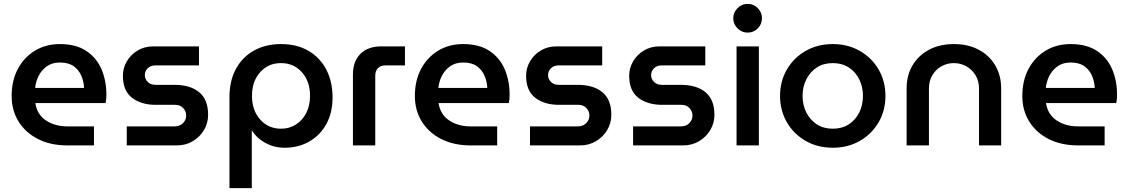

<svg xmlns="http://www.w3.org/2000/svg" viewBox="-20 -749 5812 989"><path d="M327 0Q241 0 176.5 -32.5Q112 -65 76 -122.5Q40 -180 40 -255Q40 -334 72 -394Q104 -454 160 -488Q216 -522 289 -522Q371 -522 424 -487Q477 -452 502.5 -393Q528 -334 528 -261Q528 -237 524 -218H162Q171 -159 217 -128.5Q263 -98 327 -98H464V0ZM161 -296H413Q412 -328 399 -358.5Q386 -389 359.5 -408Q333 -427 289 -427Q249 -427 221.5 -407.5Q194 -388 179 -358Q164 -328 161 -296Z M633 0V-98H879Q906 -98 922.5 -114.5Q939 -131 939 -154Q939 -176 923.5 -192.5Q908 -209 882 -209H782Q708 -209 660.5 -245Q613 -281 613 -359Q613 -399 633.5 -433.5Q654 -468 689 -489Q724 -510 768 -510H1005V-412H779Q756 -412 741 -397.5Q726 -383 726 -362Q726 -342 741 -327Q756 -312 781 -312H878Q960 -312 1006 -274Q1052 -236 1052 -158Q1052 -115 1031 -79.5Q1010 -44 973.5 -22Q937 0 891 0Z M1427 -522Q1349 -522 1289 -489Q1229 -456 1195.5 -394.5Q1162 -333 1162 -249V220H1277V-77H1278Q1302 -37 1347.5 -12.5Q1393 12 1446 12Q1518 12 1574 -20.5Q1630 -53 1661.5 -111Q1693 -169 1693 -247Q1693 -329 1660.5 -391Q1628 -453 1568.5 -487.5Q1509 -522 1427 -522ZM1427 -424Q1493 -424 1535 -377Q1577 -330 1577 -255Q1577 -206 1558 -168Q1539 -130 1505 -108Q1471 -86 1428 -86Q1362 -86 1320 -133.5Q1278 -181 1278 -255Q1278 -330 1320 -377Q1362 -424 1427 -424Z M1798 0V-365Q1798 -433 1836.5 -471.5Q1875 -510 1943 -510H2066V-412H1964Q1940 -412 1926.5 -397.5Q1913 -383 1913 -360V0Z M2404 0Q2318 0 2253.5 -32.5Q2189 -65 2153 -122.5Q2117 -180 2117 -255Q2117 -334 2149 -394Q2181 -454 2237 -488Q2293 -522 2366 -522Q2448 -522 2501 -487Q2554 -452 2579.5 -393Q2605 -334 2605 -261Q2605 -237 2601 -218H2239Q2248 -159 2294 -128.5Q2340 -98 2404 -98H2541V0ZM2238 -296H2490Q2489 -328 2476 -358.5Q2463 -389 2436.5 -408Q2410 -427 2366 -427Q2326 -427 2298.5 -407.5Q2271 -388 2256 -358Q2241 -328 2238 -296Z M2710 0V-98H2956Q2983 -98 2999.5 -114.5Q3016 -131 3016 -154Q3016 -176 3000.5 -192.5Q2985 -209 2959 -209H2859Q2785 -209 2737.5 -245Q2690 -281 2690 -359Q2690 -399 2710.5 -433.5Q2731 -468 2766 -489Q2801 -510 2845 -510H3082V-412H2856Q2833 -412 2818 -397.5Q2803 -383 2803 -362Q2803 -342 2818 -327Q2833 -312 2858 -312H2955Q3037 -312 3083 -274Q3129 -236 3129 -158Q3129 -115 3108 -79.5Q3087 -44 3050.5 -22Q3014 0 2968 0Z M3241 0V-98H3487Q3514 -98 3530.5 -114.5Q3547 -131 3547 -154Q3547 -176 3531.5 -192.5Q3516 -209 3490 -209H3390Q3316 -209 3268.5 -245Q3221 -281 3221 -359Q3221 -399 3241.5 -433.5Q3262 -468 3297 -489Q3332 -510 3376 -510H3613V-412H3387Q3364 -412 3349 -397.5Q3334 -383 3334 -362Q3334 -342 3349 -327Q3364 -312 3389 -312H3486Q3568 -312 3614 -274Q3660 -236 3660 -158Q3660 -115 3639 -79.5Q3618 -44 3581.5 -22Q3545 0 3499 0Z M3774 0V-510H3889V0ZM3831 -581Q3801 -581 3779 -603Q3757 -625 3757 -655Q3757 -685 3779 -707Q3801 -729 3831 -729Q3862 -729 3883.5 -707Q3905 -685 3905 -655Q3905 -625 3883.5 -603Q3862 -581 3831 -581Z M4270 12Q4191 12 4129.5 -23.5Q4068 -59 4033 -119.5Q3998 -180 3998 -255Q3998 -330 4033 -390.5Q4068 -451 4129.5 -486.5Q4191 -522 4270 -522Q4348 -522 4409.5 -486.5Q4471 -451 4506 -390.5Q4541 -330 4541 -255Q4541 -180 4506 -119.5Q4471 -59 4409.5 -23.5Q4348 12 4270 12ZM4270 -86Q4317 -86 4352 -108.5Q4387 -131 4406 -169.5Q4425 -208 4425 -255Q4425 -302 4406 -340.5Q4387 -379 4352 -401.5Q4317 -424 4270 -424Q4222 -424 4187.5 -401.5Q4153 -379 4133.5 -340.5Q4114 -302 4114 -255Q4114 -208 4133.5 -169.5Q4153 -131 4187.5 -108.5Q4222 -86 4270 -86Z M4650 0V-294Q4650 -360 4680 -411.5Q4710 -463 4765 -492.5Q4820 -522 4894 -522Q4967 -522 5022 -492.5Q5077 -463 5107 -411.5Q5137 -360 5137 -294V0H5023V-293Q5023 -332 5005 -361.5Q4987 -391 4957.5 -407.5Q4928 -424 4893 -424Q4859 -424 4829.5 -407.5Q4800 -391 4782.5 -361.5Q4765 -332 4765 -293V0Z M5533 0Q5447 0 5382.5 -32.5Q5318 -65 5282 -122.5Q5246 -180 5246 -255Q5246 -334 5278 -394Q5310 -454 5366 -488Q5422 -522 5495 -522Q5577 -522 5630 -487Q5683 -452 5708.5 -393Q5734 -334 5734 -261Q5734 -237 5730 -218H5368Q5377 -159 5423 -128.5Q5469 -98 5533 -98H5670V0ZM5367 -296H5619Q5618 -328 5605 -358.5Q5592 -389 5565.5 -408Q5539 -427 5495 -427Q5455 -427 5427.5 -407.5Q5400 -388 5385 -358Q5370 -328 5367 -296Z"/></svg>

Font: MuseoModerno Medium
Style: Regular
Weight: 500
Designer: Pablo Cosgaya, Héctor Gatti, Marcela Romero, and the Authors of The MuseoModerno Project.
Foundry: Omnibus-Type Team
Version: Version 1.001